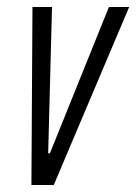

<svg xmlns="http://www.w3.org/2000/svg" viewBox="-20 -530 390 550"><path d="M70 0 73 -510H129L118 -91H123L292 -510H350L134 0Z"/></svg>

Font: Saira UltraCondensed
Style: Italic
Weight: 400
Width: 1
Italic angle: -12°
Designer: Hector Gatti with collaboration of the Omnibus-Type team
Foundry: Omnibus-Type
Version: Version 1.101